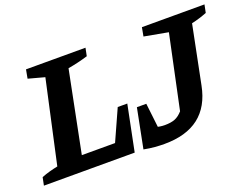

<svg xmlns="http://www.w3.org/2000/svg" viewBox="-117 -885 1444 1113"><g transform="rotate(-20 605.0 -328.5)"><path d="M546 -282H605L548 0H-12L-2 -49Q23 -59 48.5 -66Q74 -73 99 -78L211 -588L111 -615L121 -669H488L478 -620Q415 -601 355 -591L255 -91H460ZM602 0 641 -126Q673 -109 705.5 -99.5Q738 -90 767 -90Q805 -90 829.5 -99.5Q854 -109 877 -135L973 -588L826 -615L836 -669H1222L1212 -620Q1192 -612 1166.5 -604Q1141 -596 1117 -591L1045 -233Q997 12 728 12Q700 12 669 9.5Q638 7 602 0ZM602 0 650 -243H708L736 0Z"/></g></svg>

Font: Piazzolla Thin ExtraBold
Style: Italic
Weight: 800
Italic angle: -11.3°
Version: Version 2.005